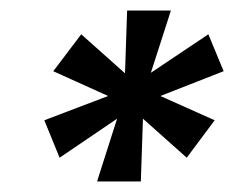

<svg xmlns="http://www.w3.org/2000/svg" viewBox="-20 -706 444 364"><path d="M164 -362 202 -481 93 -407 64 -478 185 -524 81 -571 134 -641 217 -567 221 -686H304L266 -568L375 -641L404 -571L284 -524L387 -478L334 -407L251 -481L247 -362Z"/></svg>

Font: Archivo VF Beta
Style: Italic
Weight: 400
Italic angle: -10°
Designer: Hector Gatti
Foundry: Omnibus-Type
Version: Version 1.002